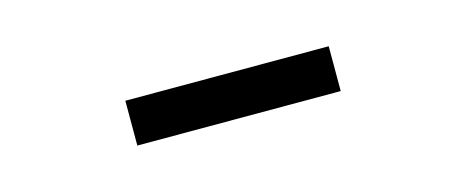

<svg xmlns="http://www.w3.org/2000/svg" viewBox="-23 -838 651 269"><g transform="rotate(-15 303.0 -703.5)"><path d="M156 -671V-736H451V-671Z"/></g></svg>

Font: Noto Sans TC
Style: Regular
Weight: 400
Designer: Ryoko NISHIZUKA  (kana, bopomofo & ideographs); Paul D. Hunt (Latin, Greek & Cyrillic); Sandoll Communications , Soo-you
Foundry: Adobe
Version: Version 2.004-H2;hotconv 1.0.118;makeotfexe 2.5.65603